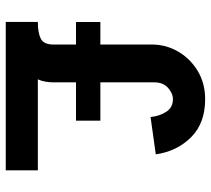

<svg xmlns="http://www.w3.org/2000/svg" viewBox="-52 -664 716 651"><g transform="rotate(90 305.5 -338.0)"><path d="M316 -566.8Q343.8 -566.8 358.5 -544.2Q373.3 -521.6 376.3 -491L502.8 -508.7Q492.6 -580.4 444.9 -628.3Q397.2 -676.1 316 -676.1Q261.8 -676.1 220 -650.8Q178.1 -625.5 154.3 -584.4Q130.5 -543.2 130.5 -495.6V-161.9Q130.5 -128.9 110.7 -118.8Q90.8 -108.8 53.8 -108.8V0H557.1V-108.8H248.5Q254 -120.6 256.3 -134.2Q258.7 -147.8 258.7 -161.9V-503.3Q258.7 -533.4 277.2 -550.1Q295.8 -566.8 316 -566.8ZM54.2 -238.2H388.7V-320.8H54.2Z"/></g></svg>

Font: Estedad-VF-FD Black
Style: Regular
Weight: 900
Designer: Amin Abedi
Version: Version 4.000